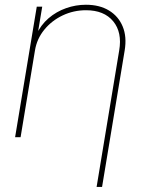

<svg xmlns="http://www.w3.org/2000/svg" viewBox="-20 -563 603 788"><path d="M123.5 -356 64.5 0H42L130.9 -535.6H153.3L133.8 -418.5H127.9Q147 -460.4 179.2 -488Q211.4 -515.6 251.2 -529.5Q291 -543.5 332.5 -543.5Q388.7 -543.5 427.5 -519.8Q466.3 -496.1 483.6 -454.1Q501 -412.1 491.7 -356L398.9 204.1H376.5L469.2 -356Q481.9 -430.2 444.6 -475.6Q407.2 -521 333 -521Q282.2 -521 237.3 -499.8Q192.4 -478.5 161.9 -441.2Q131.3 -403.8 123.5 -356Z"/></svg>

Font: Inter 20pt Thin
Style: Italic
Weight: 250
Italic angle: -9.3988°
Version: Version 4.001;git-66647c0bb